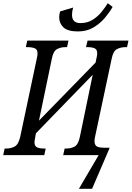

<svg xmlns="http://www.w3.org/2000/svg" viewBox="-38 -967 821 1197"><path d="M448 -771Q384 -771 357.5 -796.5Q331 -822 331 -859Q331 -879 337 -896L418 -920Q411 -897 411 -874Q411 -823 464 -823Q506 -823 538.5 -843Q571 -863 594.5 -892Q618 -921 634 -947L664 -924Q647 -893 617.5 -857.5Q588 -822 546 -796.5Q504 -771 448 -771ZM454 210 577 0H356L365 -41H376Q405 -41 427.5 -53.5Q450 -66 460 -114L540 -501L186 -136L181 -109Q180 -103 178.5 -94Q177 -85 177 -80Q177 -55 194 -48Q211 -41 236 -41H247L238 0H-18L-9 -41H1Q30 -41 53.5 -53.5Q77 -66 88 -114L192 -605Q196 -621 196 -634Q196 -659 178.5 -666Q161 -673 135 -673H123L132 -714H389L380 -673H368Q340 -673 317 -660.5Q294 -648 285 -600L205 -215L558 -577L564 -607Q568 -621 568 -634Q568 -659 551.5 -666Q535 -673 510 -673H498L508 -714H763L754 -673H743Q714 -673 690.5 -660.5Q667 -648 658 -600L555 -116Q548 -84 554 -69Q560 -54 575.5 -50Q591 -46 611 -46H644V-41L536 210Z"/></svg>

Font: Noto Serif Condensed
Style: Italic
Weight: 400
Width: 3
Italic angle: -12°
Designer: Monotype Design Team
Foundry: Monotype Imaging Inc.
Version: Version 2.014; ttfautohint (v1.8.4.7-5d5b)